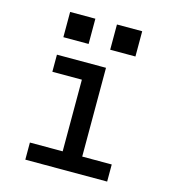

<svg xmlns="http://www.w3.org/2000/svg" viewBox="-109 -822 818 911"><g transform="rotate(15 300.0 -366.0)"><path d="M99 0V-84H260V-436H115V-520H356V-84H501V0ZM353 -608V-732H477V-608ZM123 -608V-732H247V-608Z"/></g></svg>

Font: Iosevka SS04 Medium Extended
Style: Regular
Weight: 500
Width: 7
Monospace: yes
Designer: Belleve Invis
Foundry: Belleve Invis
Version: Version 19.0.0; ttfautohint (v1.8.4)